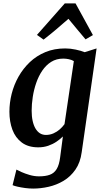

<svg xmlns="http://www.w3.org/2000/svg" viewBox="-20 -851 605 1122"><path d="M457.5 38Q449.5 99 420.8 140.2Q392 181.5 351.2 205.8Q310.5 230 264.2 240.5Q218 251 174 251Q151.5 251 127.2 247.8Q103 244.5 83 240Q63 235.5 53.5 231L76 140Q84.5 145 105.2 154.2Q126 163.5 153.2 171.5Q180.5 179.5 208 179.5Q246 179.5 271.2 170.2Q296.5 161 311.2 136.8Q326 112.5 331.5 68L347.5 -53.5Q331.5 -37.5 310 -23Q288.5 -8.5 261.8 0.8Q235 10 203.5 10Q145 10 107.5 -18Q70 -46 52.5 -93Q35 -140 35 -198Q35 -250 48.2 -302.8Q61.5 -355.5 88.2 -403Q115 -450.5 154.2 -487.8Q193.5 -525 245.2 -546.5Q297 -568 361 -568Q391 -568 422.5 -561.2Q454 -554.5 475 -546L544.5 -568ZM411.5 -494Q398.5 -501.5 382.2 -505Q366 -508.5 349.5 -508.5Q309.5 -508.5 279.2 -489.5Q249 -470.5 227.2 -438.5Q205.5 -406.5 191.8 -366.8Q178 -327 171.5 -284.8Q165 -242.5 165 -204Q165 -170.5 170.8 -144.5Q176.5 -118.5 187.2 -100.2Q198 -82 213.2 -72.2Q228.5 -62.5 248.5 -62.5Q272 -62.5 292.8 -71.8Q313.5 -81 329.8 -95.5Q346 -110 357 -125.5ZM234.5 -619.5 196 -647 358.5 -831H421.5L523 -646L480 -621Q455 -649.5 430.5 -680Q406 -710.5 380 -741Q345 -710 308.2 -679Q271.5 -648 234.5 -619.5Z"/></svg>

Font: Merriweather SemiBold
Style: Italic
Weight: 600
Italic angle: -7.8°
Version: Version 2.101